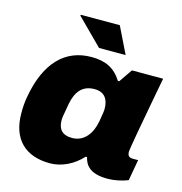

<svg xmlns="http://www.w3.org/2000/svg" viewBox="-109 -823 884 934"><g transform="rotate(15 333.5 -356.5)"><path d="M311 -592H445L380 -725H185L182 -721ZM225 12C282 12 342 -16 385 -64H392C397 -45 404 -29 416 -18C438 4 473 12 516 12C549 12 586 4 617 -8L636 -114H607C592 -114 582 -122 582 -141C582 -156 607 -293 627 -400L651 -528H494L448 -461H441C405 -518 358 -540 288 -540C157 -540 67 -452 35 -273C29 -242 28 -213 28 -188C28 -58 100 12 225 12ZM297 -135C246 -135 226 -162 226 -206C226 -216 227 -226 239 -291C251 -353 280 -393 343 -393C393 -393 414 -360 414 -314C414 -303 413 -292 405 -248C394 -186 359 -135 297 -135Z"/></g></svg>

Font: Archivo Black
Style: Italic
Weight: 900
Italic angle: -10°
Designer: Hector Gatti
Foundry: Omnibus-Type
Version: Version 2.001